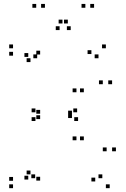

<svg xmlns="http://www.w3.org/2000/svg" viewBox="-20 -972 660 1002"><path d="M552.5 10V-10H532.5V10ZM585 -182.5V-202.5H565V-182.5ZM536.5 -182.5V-202.5H516.5V-182.5ZM477 -25V-45H457V-25ZM514 -42V-62H494V-42ZM163.5 -42V-62H143.5V-42ZM189.5 -29.5V-49.5H169.5V-29.5ZM189.5 -350.5V-370.5H169.5V-350.5ZM165 -340.5V-360.5H145V-340.5ZM387.5 -340.5V-360.5H367.5V-340.5ZM355.5 -356V-376H335.5V-356ZM379 -240V-260H359V-240ZM417.5 -240V-260H397.5V-240ZM417.5 -490.5V-510.5H397.5V-490.5ZM379 -490.5V-510.5H359V-490.5ZM355.5 -374.5V-394.5H335.5V-374.5ZM382.5 -386V-406H362.5V-386ZM165 -386V-406H145V-386ZM189.5 -378.5V-398.5H169.5V-378.5ZM189.5 -687.5V-707.5H169.5V-687.5ZM174 -668V-688H154V-668ZM494 -668V-688H474V-668ZM457 -690V-710H437V-690ZM516.5 -532.5V-552.5H496.5V-532.5ZM565 -532.5V-552.5H545V-532.5ZM532.5 -720V-740H512.5V-720ZM48 -720V-740H28V-720ZM48 -681.5V-701.5H28V-681.5ZM139 -648V-668H119V-648ZM127.5 -675V-695H107.5V-675ZM127.5 -35V-55H107.5V-35ZM139 -62V-82H119V-62ZM48 -28.5V-48.5H28V-28.5ZM48 10V-10H28V10ZM214.5 -931.5V-951.5H194.5V-931.5ZM334 -849.5V-869.5H314V-849.5ZM306 -849.5V-869.5H286V-849.5ZM425.5 -931.5V-951.5H405.5V-931.5ZM471 -931.5V-951.5H451V-931.5ZM349 -815V-835H329V-815ZM291 -815V-835H271V-815ZM169 -931.5V-951.5H149V-931.5Z"/></svg>

Font: Monaspace Xenon Dots Var
Style: Regular
Weight: 400
Designer: Riley Cran and the Lettermatic Team
Version: Version 1.100 (Monaspace Xenon Dots)